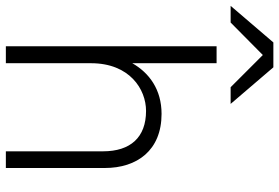

<svg xmlns="http://www.w3.org/2000/svg" viewBox="-245 -785 954 656"><g transform="rotate(90 232.0 -457.0)"><path d="M62 0H120V-291C120 -423 209 -479 283 -479C373 -479 421 -426 421 -332V0H478V-338C478 -448 418 -532 293 -532C210 -532 153 -490 120 -432V-720H62ZM-76 -768H-19L92 -878L202 -768H259L134 -914H49Z"/></g></svg>

Font: Aspekta 250
Style: Regular
Weight: 250
Designer: Ivo Dolenc
Version: Version 2.000